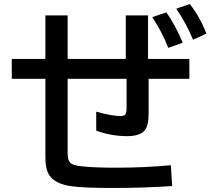

<svg xmlns="http://www.w3.org/2000/svg" viewBox="-20 -890 1040 948"><path d="M204.1 -814H314V-599.1H601.1V-814H710.9V-599.1H915V-501H713.9V-328.1Q713.9 -269.5 694.3 -246.1Q670.4 -217.8 607.9 -217.8Q527.8 -217.8 455.1 -245.1V-338.9Q531.7 -316.9 576.2 -316.9Q595.2 -316.9 600.6 -327.6Q605 -335.9 605 -352.1V-501H314V-131.8Q314 -100.1 325.2 -87.9Q337.4 -74.2 378.4 -69.3Q441.9 -62 554.2 -62Q692.4 -62 823.7 -74.2L830.1 28.8Q686.5 38.1 538.6 38.1Q391.1 38.1 331.1 29.3Q251 17.6 223.1 -25.4Q204.1 -55.7 204.1 -110.8V-501H38.1V-599.1H204.1ZM811 -653.8Q780.3 -731.9 731.9 -805.2L801.3 -829.1Q844.7 -768.1 882.3 -679.2ZM933.1 -693.8Q898.4 -777.3 850.1 -847.2L917 -870.1Q967.3 -807.1 999 -724.1Z"/></svg>

Font: FORM UDPGothic
Style: Bold
Weight: 700
Foundry: Pronama LLC
Version: Version 1.051